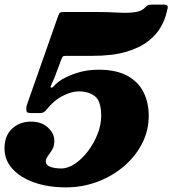

<svg xmlns="http://www.w3.org/2000/svg" viewBox="-22 -802 748 832"><path d="M-2.5 -159Q-2.5 -108 32.2 -70Q67 -32 127.2 -11Q187.5 10 263.5 10Q335 10 399.8 -14.2Q464.5 -38.5 514.8 -81.2Q565 -124 593.8 -180.2Q622.5 -236.5 622.5 -300Q622.5 -357.5 599.8 -402.8Q577 -448 529 -474Q481 -500 405.5 -500Q352.5 -500 306.5 -484.5Q260.5 -469 232 -448Q220 -439 211.8 -429.2Q203.5 -419.5 198 -423Q195 -424.5 201.8 -438.2Q208.5 -452 214 -465L241.5 -539Q246 -550.5 248.5 -555.2Q251 -560 265 -560H377.5Q466.5 -560 525.8 -577.8Q585 -595.5 621 -624.2Q657 -653 675.5 -686.2Q694 -719.5 700.5 -750L704.5 -767Q708 -782 688.5 -782H636Q624.5 -782 619.2 -779.5Q614 -777 609 -771.5Q592.5 -753 561.2 -749Q530 -745 487.5 -747.5Q445 -750 394.5 -750H257Q241.5 -750 237.5 -746.8Q233.5 -743.5 229 -730L93 -343Q91 -326.5 93 -319.2Q95 -312 115 -312H147Q161.5 -312 167.8 -315.8Q174 -319.5 180 -327.5Q212.5 -368 250.8 -387Q289 -406 318.5 -406Q363 -406 389.8 -384.5Q416.5 -363 416.5 -300Q416.5 -261 400.8 -221Q385 -181 359.5 -147.2Q334 -113.5 303.5 -92.8Q273 -72 243.5 -72Q214.5 -72 195.5 -79.2Q176.5 -86.5 176.5 -103Q176.5 -114.5 185.8 -126.2Q195 -138 204.2 -153.5Q213.5 -169 213.5 -192Q213.5 -223.5 185.8 -249.2Q158 -275 111.5 -275Q63.5 -275 30.5 -244.5Q-2.5 -214 -2.5 -159Z"/></svg>

Font: Besley Black
Style: Italic
Weight: 900
Italic angle: -13°
Designer: Owen Earl
Foundry: indestructible type*
Version: Version 2.001